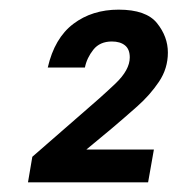

<svg xmlns="http://www.w3.org/2000/svg" viewBox="-20 -725 368 398"><path d="M38 -347 47 -400 148 -488Q189 -523 219 -551.5Q249 -580 249 -606Q249 -623 239 -631Q229 -639 212 -639Q187 -639 173.5 -622Q160 -605 156 -585H79Q93 -646 132 -675.5Q171 -705 226 -705Q283 -705 305.5 -677Q328 -649 328 -616Q328 -583 309.5 -555.5Q291 -528 264.5 -504.5Q238 -481 212 -459L159 -415H299L287 -347Z"/></svg>

Font: Rethink Sans
Style: Bold Italic
Weight: 700
Italic angle: -10°
Designer: The Rethink Sans project authors (Hans Thiessen). DM Sans designed by Colophon Foundry.
Foundry: Rethink Communications LLC
Version: Version 1.001